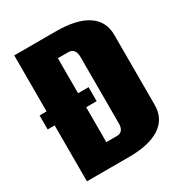

<svg xmlns="http://www.w3.org/2000/svg" viewBox="-171 -835 887 951"><g transform="rotate(-30 272.5 -360.0)"><path d="M49.8 -720.2H290Q406.7 -720.2 468.3 -679.2Q529.8 -638.2 529.8 -560.1V-160.2Q529.8 -82 468.3 -41Q406.7 0 290 0H49.8V-319.8H9.8V-399.9H49.8ZM230 -600.1V-399.9H290V-319.8H230V-120.1H290Q330.1 -120.1 330.1 -169.9V-549.8Q330.1 -574.2 319.8 -587.2Q309.6 -600.1 290 -600.1Z"/></g></svg>

Font: Mikodacs
Style: Regular
Weight: 400
Designer: gluk (gluksza@wp.pl)
Foundry: gluk (gluksza@wp.pl)
Version: Version 0.28